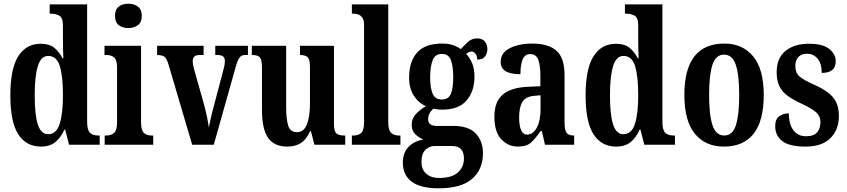

<svg xmlns="http://www.w3.org/2000/svg" viewBox="-20 -784 4589 1040"><path d="M202 10Q122 10 79 -56.5Q36 -123 36 -267Q36 -412 79 -479.5Q122 -547 201 -547Q247 -547 274 -525Q301 -503 319 -468H323Q322 -491 321.5 -520Q321 -549 321 -578V-646Q321 -688 301.5 -699Q282 -710 256 -710H249V-760H452V-125Q452 -79 467.5 -64.5Q483 -50 513 -50H520V0H354L333 -82H329Q310 -39 280 -14.5Q250 10 202 10ZM241 -57Q285 -57 303 -112.5Q321 -168 321 -268Q321 -371 304 -426Q287 -481 241 -481Q202 -481 185 -426Q168 -371 168 -267Q168 -162 185 -109.5Q202 -57 241 -57Z M675 -632Q644 -632 623.5 -647.5Q603 -663 603 -698Q603 -733 623.5 -748.5Q644 -764 675 -764Q705 -764 726.5 -748.5Q748 -733 748 -698Q748 -663 726.5 -647.5Q705 -632 675 -632ZM547 0V-50H556Q582 -50 598 -64Q614 -78 614 -121V-418Q614 -459 598.5 -472.5Q583 -486 558 -486H546V-536H744V-122Q744 -78 759.5 -64Q775 -50 801 -50H810V0Z M892 -437Q883 -467 870.5 -476.5Q858 -486 831 -486V-536H1083V-486H1061Q1041 -486 1032.5 -477.5Q1024 -469 1024 -454Q1024 -441 1026.5 -429Q1029 -417 1032 -406L1085 -219Q1094 -185 1101 -151.5Q1108 -118 1111 -94Q1116 -113 1121.5 -141.5Q1127 -170 1136 -201L1186 -390Q1192 -411 1195 -425Q1198 -439 1198 -455Q1198 -486 1159 -486H1146V-536H1323V-486H1306Q1287 -486 1276.5 -471Q1266 -456 1254 -412L1138 0H1021Z M1537 10Q1465 10 1432 -37.5Q1399 -85 1399 -187V-417Q1399 -460 1388 -473Q1377 -486 1347 -486H1344V-536H1530V-208Q1530 -136 1541.5 -102Q1553 -68 1589 -68Q1626 -68 1642.5 -110.5Q1659 -153 1659 -224V-420Q1659 -465 1645 -475.5Q1631 -486 1608 -486H1605V-536H1789V-114Q1789 -70 1804 -60Q1819 -50 1843 -50H1850V0H1683L1664 -74H1660Q1640 -29 1610 -9.5Q1580 10 1537 10Z M1886 0V-50H1896Q1921 -50 1936.5 -64Q1952 -78 1952 -122V-648Q1952 -675 1942.5 -688.5Q1933 -702 1919.5 -706Q1906 -710 1896 -710H1886V-760H2083V-122Q2083 -78 2099 -64Q2115 -50 2140 -50H2149V0Z M2356 236Q2258 236 2210 200Q2162 164 2162 97Q2162 43 2193.5 11Q2225 -21 2273 -28Q2250 -38 2230 -56.5Q2210 -75 2210 -109Q2210 -141 2231.5 -165Q2253 -189 2287 -209Q2247 -226 2221.5 -266Q2196 -306 2196 -363Q2196 -451 2239.5 -499.5Q2283 -548 2375 -548Q2407 -548 2431 -540.5Q2455 -533 2476 -518Q2493 -537 2514 -556.5Q2535 -576 2566 -576Q2593 -576 2606.5 -559Q2620 -542 2620 -519Q2620 -496 2607.5 -478.5Q2595 -461 2565 -461Q2565 -482 2555 -493.5Q2545 -505 2535 -505Q2525 -505 2518.5 -501Q2512 -497 2505 -492Q2524 -472 2537 -442.5Q2550 -413 2550 -368Q2550 -290 2507.5 -240Q2465 -190 2375 -190Q2365 -190 2350 -191.5Q2335 -193 2327 -195Q2318 -188 2308.5 -173Q2299 -158 2299 -139Q2299 -119 2311.5 -110.5Q2324 -102 2343 -102H2435Q2518 -102 2557 -61Q2596 -20 2596 46Q2596 134 2537 185Q2478 236 2356 236ZM2373 -245Q2410 -245 2422.5 -276.5Q2435 -308 2435 -365Q2435 -424 2422.5 -458Q2410 -492 2373 -492Q2337 -492 2323.5 -457.5Q2310 -423 2310 -364Q2310 -308 2323.5 -276.5Q2337 -245 2373 -245ZM2358 180Q2427 180 2460 150.5Q2493 121 2493 75Q2493 7 2430 7H2333Q2318 7 2301.5 15Q2285 23 2274 41.5Q2263 60 2263 94Q2263 134 2289 157Q2315 180 2358 180Z M2785 10Q2733 10 2695.5 -29.5Q2658 -69 2658 -152Q2658 -233 2703 -271.5Q2748 -310 2840 -314L2907 -317V-374Q2907 -430 2895.5 -460.5Q2884 -491 2852 -491Q2823 -491 2811 -462Q2799 -433 2799 -382Q2692 -382 2692 -448Q2692 -498 2741.5 -523Q2791 -548 2863 -548Q2950 -548 2994 -509.5Q3038 -471 3038 -377V-121Q3038 -79 3049 -64.5Q3060 -50 3087 -50H3090V0H2932L2915 -74H2908Q2880 -33 2856 -11.5Q2832 10 2785 10ZM2835 -55Q2868 -55 2888 -93Q2908 -131 2908 -191V-268L2874 -265Q2827 -261 2809.5 -232Q2792 -203 2792 -147Q2792 -104 2802.5 -79.5Q2813 -55 2835 -55Z M3318 10Q3238 10 3195 -56.5Q3152 -123 3152 -267Q3152 -412 3195 -479.5Q3238 -547 3317 -547Q3363 -547 3390 -525Q3417 -503 3435 -468H3439Q3438 -491 3437.5 -520Q3437 -549 3437 -578V-646Q3437 -688 3417.5 -699Q3398 -710 3372 -710H3365V-760H3568V-125Q3568 -79 3583.5 -64.5Q3599 -50 3629 -50H3636V0H3470L3449 -82H3445Q3426 -39 3396 -14.5Q3366 10 3318 10ZM3357 -57Q3401 -57 3419 -112.5Q3437 -168 3437 -268Q3437 -371 3420 -426Q3403 -481 3357 -481Q3318 -481 3301 -426Q3284 -371 3284 -267Q3284 -162 3301 -109.5Q3318 -57 3357 -57Z M3901 10Q3801 10 3744 -59.5Q3687 -129 3687 -270Q3687 -548 3904 -548Q4002 -548 4059.5 -479Q4117 -410 4117 -270Q4117 -129 4062 -59.5Q4007 10 3901 10ZM3903 -50Q3948 -50 3966 -105.5Q3984 -161 3984 -270Q3984 -378 3965.5 -433Q3947 -488 3902 -488Q3857 -488 3839 -433Q3821 -378 3821 -270Q3821 -161 3839.5 -105.5Q3858 -50 3903 -50Z M4344 10Q4255 10 4217 -20Q4179 -50 4179 -100Q4179 -139 4201 -154.5Q4223 -170 4253 -170Q4253 -110 4278 -78Q4303 -46 4346 -46Q4388 -46 4406 -67Q4424 -88 4424 -122Q4424 -155 4401.5 -175Q4379 -195 4329 -219Q4280 -241 4248.5 -263.5Q4217 -286 4202 -316.5Q4187 -347 4187 -393Q4187 -470 4235 -508.5Q4283 -547 4362 -547Q4439 -547 4473 -518Q4507 -489 4507 -453Q4507 -389 4431 -389Q4431 -440 4408.5 -466.5Q4386 -493 4351 -493Q4322 -493 4305 -475.5Q4288 -458 4288 -427Q4288 -391 4309 -371.5Q4330 -352 4386 -327Q4429 -308 4460 -286.5Q4491 -265 4507.5 -234Q4524 -203 4524 -156Q4524 -81 4478 -35.5Q4432 10 4344 10Z"/></svg>

Font: Noto Serif Ethiopic ExtraCondensed
Style: Bold
Weight: 700
Width: 2
Designer: Monotype Design Team
Foundry: Monotype Imaging Inc.
Version: Version 2.102; ttfautohint (v1.8.4.7-5d5b)